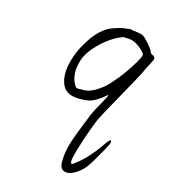

<svg xmlns="http://www.w3.org/2000/svg" viewBox="-223 -573 971 971"><g transform="rotate(45 262.5 -88.0)"><path d="M181.6 -462.9Q202.1 -471.7 214.8 -471.7Q227.5 -471.7 258.8 -460.9Q290 -450.2 298.8 -442.4Q306.6 -434.6 318.4 -436.5Q332 -438.5 336.9 -430.7Q341.8 -422.9 341.8 -397.5Q341.8 -368.2 345.7 -335.9Q347.7 -303.7 349.6 -159.2Q350.6 -42 353.5 -10.7Q356.4 21.5 373 108.4Q390.6 191.4 401.4 220.7Q414.1 252.9 422.9 237.3Q455.1 168.9 463.9 73.2Q466.8 36.1 468.8 27.3Q470.7 18.6 474.6 18.6Q482.4 18.6 484.4 36.1Q486.3 53.7 486.3 111.3Q486.3 121.1 486.3 129.9Q486.3 189.5 480.5 211.9Q468.8 253.9 449.2 276.4Q432.6 295.9 414.1 295.9Q411.1 295.9 408.2 295.9Q396.5 293.9 386.7 283.2Q377 272.5 365.2 248Q347.7 210.9 337.9 166Q328.1 122.1 312.5 8.8Q307.6 -25.4 307.6 -82Q307.6 -134.8 303.7 -134.8Q301.8 -134.8 297.9 -122.1Q281.2 -74.2 255.9 -47.9Q242.2 -35.2 215.8 -19.5Q189.5 -4.9 170.9 -1Q126 8.8 89.8 -33.2Q53.7 -75.2 40 -152.3Q33.2 -190.4 34.2 -227.5Q34.2 -251 36.1 -273.4Q43 -333 66.4 -370.1Q75.2 -384.8 92.8 -403.3Q109.4 -421.9 120.1 -429.7Q135.7 -440.4 140.6 -445.3Q145.5 -450.2 153.3 -452.1Q162.1 -454.1 181.6 -462.9ZM259.8 -413.1Q237.3 -418.9 217.8 -418.9Q186.5 -418.9 164.1 -403.3Q154.3 -397.5 154.3 -399.4Q154.3 -402.3 143.6 -387.7Q136.7 -379.9 129.9 -369.1Q91.8 -308.6 79.1 -230.5Q76.2 -212.9 76.2 -195.3Q76.2 -158.2 90.8 -124Q110.4 -74.2 150.4 -51.8Q160.2 -46.9 163.1 -46.9Q166 -46.9 174.8 -50.8Q176.8 -52.7 184.6 -57.6Q192.4 -61.5 195.3 -63.5Q226.6 -81.1 246.1 -123Q258.8 -148.4 262.7 -162.1Q267.6 -175.8 274.4 -213.9Q284.2 -262.7 287.1 -326.2Q288.1 -344.7 288.1 -359.4Q288.1 -392.6 283.2 -402.3Q280.3 -408.2 259.8 -413.1Z"/></g></svg>

Font: Yahfie
Style: Heavy
Weight: 600
Designer: Joe Palazzolo
Foundry: jozolo LLC
Version: Version 001.000